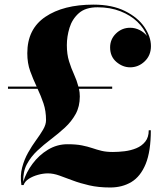

<svg xmlns="http://www.w3.org/2000/svg" viewBox="-20 -780 696 830"><path d="M98 -550Q98 -654.5 176 -707.2Q254 -760 384 -760Q465 -760 520.5 -732.2Q576 -704.5 604.2 -663Q632.5 -621.5 632.5 -580.5Q632.5 -540.5 605.5 -514.8Q578.5 -489 542.5 -489Q510.5 -489 483.2 -512.2Q456 -535.5 456 -575Q456 -610.5 481.5 -635.2Q507 -660 542.5 -660Q564 -660 583.5 -650.2Q603 -640.5 615.5 -624.5Q603 -657.5 573.8 -685.8Q544.5 -714 500.8 -731.2Q457 -748.5 401.5 -748.5Q349.5 -748.5 320.8 -723Q292 -697.5 280.5 -659.8Q269 -622 269 -585Q269 -545.5 278.5 -515Q288 -484.5 300 -458.5Q312 -432.5 319 -405.5H465V-396H321.5Q325 -379.5 325 -363Q325 -319.5 307 -287Q289 -254.5 260.8 -228.5Q232.5 -202.5 200.8 -178.5Q169 -154.5 141.2 -128.5Q113.5 -102.5 96.2 -70.2Q79 -38 80.5 6Q93 -35 120.8 -72.2Q148.5 -109.5 187.5 -133Q226.5 -156.5 271.5 -156.5Q309 -156.5 334 -151.5Q359 -146.5 378.8 -139.8Q398.5 -133 419 -128Q439.5 -123 468 -123Q491.5 -123 518.5 -126.2Q545.5 -129.5 569.2 -139.2Q593 -149 608 -167.8Q623 -186.5 623 -217H632Q632 -125.5 609.8 -71.2Q587.5 -17 548 6.8Q508.5 30.5 456.5 30.5Q405.5 30.5 365.5 21.2Q325.5 12 294 0Q262.5 -12 236.5 -21.2Q210.5 -30.5 187 -30.5Q166.5 -30.5 144 -24.2Q121.5 -18 104.2 -6.8Q87 4.5 82 20H72.5Q66.5 -21.5 75.8 -56.2Q85 -91 101.5 -120.2Q118 -149.5 136 -174Q154 -198.5 166.5 -220Q179 -241.5 179 -260.5Q179 -300.5 168 -333Q157 -365.5 142.5 -396H14.5V-405.5H138.5Q123 -438 110.5 -472.5Q98 -507 98 -550Z"/></svg>

Font: Bodoni* 24pt
Style: Bold
Weight: 700
Version: Version 2.3